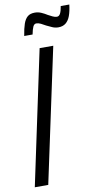

<svg xmlns="http://www.w3.org/2000/svg" viewBox="-98 -924 526 970"><g transform="rotate(-10 165.0 -439.5)"><path d="M-1 0 145 -688H215L68 0ZM79 -762Q85 -800 93 -823Q101 -846 114.5 -857.5Q128 -869 152 -869Q169 -869 185 -862Q201 -855 215 -846Q226 -840 237.5 -834.5Q249 -829 259 -829Q270 -829 276.5 -841.5Q283 -854 287 -879H331Q327 -845 318.5 -822Q310 -799 295 -787Q280 -775 257 -775Q241 -775 226 -781.5Q211 -788 197 -795Q185 -802 173 -808Q161 -814 150 -814Q139 -814 133 -801Q127 -788 122 -762Z"/></g></svg>

Font: Saira UltraCondensed Medium
Style: Italic
Weight: 500
Width: 1
Italic angle: -12°
Designer: Hector Gatti with collaboration of the Omnibus-Type team
Foundry: Omnibus-Type
Version: Version 1.101